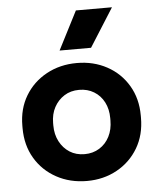

<svg xmlns="http://www.w3.org/2000/svg" viewBox="-53 -771 683 827"><g transform="rotate(-5 289.0 -358.0)"><path d="M290 10Q217 10 158.5 -22Q100 -54 66.5 -110.5Q33 -167 33 -241V-251Q33 -324 66.5 -380Q100 -436 158.5 -468Q217 -500 290 -500Q362 -500 420 -468.5Q478 -437 511.5 -380.5Q545 -324 545 -251V-241Q545 -167 511.5 -110.5Q478 -54 420 -22Q362 10 290 10ZM290 -106Q326 -106 354 -123.5Q382 -141 397.5 -171.5Q413 -202 413 -241V-251Q413 -290 397.5 -320Q382 -350 354 -367Q326 -384 290 -384Q253 -384 225.5 -366.5Q198 -349 182 -319.5Q166 -290 166 -251V-241Q166 -202 182 -171.5Q198 -141 225.5 -123.5Q253 -106 290 -106ZM221 -560 306 -726H462L357 -560Z"/></g></svg>

Font: SUSE Thin
Style: Bold
Weight: 700
Version: Version 1.000